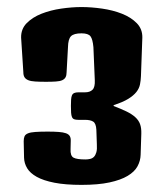

<svg xmlns="http://www.w3.org/2000/svg" viewBox="-20 -850 464 542"><path d="M210 -328.1Q164.6 -328.1 133.5 -334.2Q102.5 -340.3 83.7 -350.8Q64.9 -361.3 56.6 -375.2Q48.3 -389.2 47.9 -404.8L46.9 -451.2Q46.9 -460 49.3 -465.3Q51.8 -470.7 59.1 -473.6Q66.4 -476.6 79.8 -477.5Q93.3 -478.5 114.7 -478.5Q133.3 -478.5 145.8 -477.5Q158.2 -476.6 166 -473.9Q173.8 -471.2 177 -465.8Q180.2 -460.4 179.7 -451.7L179.2 -429.2Q178.2 -410.2 187.5 -405Q196.8 -399.9 221.2 -399.9Q228 -399.9 234.4 -401.4Q240.7 -402.8 245.1 -407.2Q249.5 -411.6 252 -420.2Q254.4 -428.7 253.4 -442.9L252 -483.9Q251 -501.5 243.2 -506.6Q235.4 -511.7 219.7 -511.7H201.2Q193.4 -511.7 189.2 -513.4Q185.1 -515.1 183.1 -519.8Q181.2 -524.4 180.7 -532Q180.2 -539.6 180.2 -551.3Q180.2 -561.5 180.7 -568.8Q181.2 -576.2 183.1 -580.8Q185.1 -585.4 189.5 -587.4Q193.8 -589.4 201.7 -589.4H220.2Q233.9 -589.4 241.2 -596.7Q248.5 -604 247.6 -623.5L243.7 -716.8Q241.7 -739.3 235.4 -747.6Q229 -755.9 210 -755.9Q188.5 -755.9 180.4 -747.8Q172.4 -739.7 171.9 -716.8L168 -646Q168 -637.2 165 -631.8Q162.1 -626.5 155.5 -623.5Q148.9 -620.6 137.7 -619.9Q126.5 -619.1 109.9 -619.1Q91.8 -619.1 79.6 -619.9Q67.4 -620.6 60.1 -623.5Q52.7 -626.5 49.3 -631.8Q45.9 -637.2 45.9 -646L39.6 -743.7Q39.1 -768.1 55.4 -784.7Q71.8 -801.3 97.2 -811.3Q122.6 -821.3 152.8 -825.7Q183.1 -830.1 210 -830.1Q237.8 -830.1 268.3 -825.7Q298.8 -821.3 324.2 -811.3Q349.6 -801.3 366 -784.7Q382.3 -768.1 381.8 -743.7L377.9 -635.3Q377.4 -623 375.2 -611.8Q373 -600.6 365 -590.3Q356.9 -580.1 341.8 -570.8Q326.7 -561.5 300.8 -553.2V-550.8Q322.3 -542.5 337.4 -535.2Q352.5 -527.8 362.1 -519Q371.6 -510.3 375.5 -499.3Q379.4 -488.3 378.9 -472.7L377 -413.1Q376.5 -396 368.2 -380.6Q359.9 -365.2 340.3 -353.5Q320.8 -341.8 289.1 -335Q257.3 -328.1 210 -328.1Z"/></svg>

Font: Denk One
Style: Regular
Weight: 400
Designer: Irina Smirnova
Foundry: Irina Smirnova
Version: Version 1.002